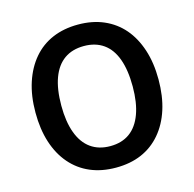

<svg xmlns="http://www.w3.org/2000/svg" viewBox="-106 -823 949 940"><g transform="rotate(-15 369.0 -352.5)"><path d="M369 10Q297 10 239.5 -14.5Q182 -39 141 -86.5Q100 -134 78.5 -201Q57 -268 57 -352Q57 -437 79 -504Q101 -571 141.5 -618.5Q182 -666 239.5 -690.5Q297 -715 369 -715Q442 -715 499.5 -690Q557 -665 597 -618.5Q637 -572 659 -505Q681 -438 681 -354Q681 -269 659.5 -202Q638 -135 597 -87Q556 -39 499 -14.5Q442 10 369 10ZM369 -99Q428 -99 468 -128Q508 -157 529 -214Q550 -271 550 -353Q550 -436 529.5 -492.5Q509 -549 468.5 -577.5Q428 -606 370 -606Q311 -606 270.5 -577.5Q230 -549 209 -492.5Q188 -436 188 -352Q188 -271 209 -214Q230 -157 270.5 -128Q311 -99 369 -99Z"/></g></svg>

Font: Nunito Sans 10pt SemiCondensed
Style: Bold
Weight: 700
Width: 4
Designer: Vernon Adams
Foundry: Vernon Adams
Version: Version 3.101;gftools[0.9.27]